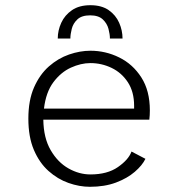

<svg xmlns="http://www.w3.org/2000/svg" viewBox="-20 -707 690 738"><path d="M325.5 11Q285 11 243.2 -3.8Q201.5 -18.5 166.5 -49.8Q131.5 -81 110.2 -130.8Q89 -180.5 89 -251Q89 -321.5 110.8 -371Q132.5 -420.5 168 -451.8Q203.5 -483 245.5 -497.5Q287.5 -512 327.5 -512Q386 -512 438.2 -486.2Q490.5 -460.5 523.2 -409.5Q556 -358.5 556 -282.5Q556 -275 555.5 -264.5Q555 -254 554 -247H146.5Q147.5 -176.5 174.8 -129.8Q202 -83 243 -59.8Q284 -36.5 327.5 -36.5Q392.5 -36.5 433.2 -64.8Q474 -93 485.5 -124.5L539 -96.5Q527 -71.5 498 -46.5Q469 -21.5 425.5 -5.2Q382 11 325.5 11ZM327.5 -464.5Q291 -464.5 252.5 -447Q214 -429.5 185.2 -391Q156.5 -352.5 149 -289.5H495.5V-300.5Q495.5 -354 471.5 -390.8Q447.5 -427.5 409 -446Q370.5 -464.5 327.5 -464.5ZM327.5 -687Q370.5 -687 397.8 -668Q425 -649 438 -619.5Q451 -590 451 -559H402.5Q402.5 -575 397 -596Q391.5 -617 375 -632.5Q358.5 -648 326.5 -648Q294 -648 277.5 -632.5Q261 -617 255.8 -596Q250.5 -575 250.5 -559H202Q202 -590 215.5 -619.5Q229 -649 256.8 -668Q284.5 -687 327.5 -687Z"/></svg>

Font: Trispace ExtraLight
Style: Regular
Weight: 200
Designer: Tyler Finck
Foundry: Etcetera Type Company
Version: Version 1.210; ttfautohint (v1.8.3)